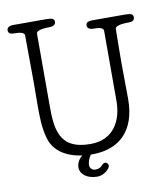

<svg xmlns="http://www.w3.org/2000/svg" viewBox="-102 -904 976 1136"><g transform="rotate(-10 386.5 -336.0)"><path d="M185 -746C185 -771 253 -771 265 -771C281 -771 302 -777 302 -796C302 -814 293 -821 251 -821H54C42 -821 17 -817 17 -796C17 -772 40 -771 54 -771C71 -771 114 -771 114 -748C114 -654 116 -560 116 -467C116 -422 115 -377 115 -334C115 -261 115 -192 135 -125C163 -31 261 14 383 14C540 14 649 -74 649 -272C649 -345 647 -419 647 -492C647 -558 649 -625 649 -692C649 -717 715 -717 729 -717C745 -717 766 -719 766 -742C766 -760 757 -767 715 -767H519C496 -767 482 -760 482 -742C482 -722 505 -717 519 -717C537 -717 579 -717 579 -694V-272C579 -163 529 -48 384 -48C190 -48 185 -180 185 -323ZM362 -14C362 -14 289 16 289 76C289 119 332 149 390 149C437 149 468 109 468 98C468 87 461 76 447 76C443 76 440 77 434 82C423 91 418 106 384 106C368 106 353 91 353 75C353 58 363 4 412 -13Z"/></g></svg>

Font: Life Savers
Style: Bold
Weight: 700
Designer: Pablo Impallari, Rodrigo Fuenzalida, Brenda Gallo
Foundry: Pablo Impallari, Rodrigo Fuenzalida, Brenda Gallo
Version: Version 3.000